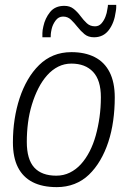

<svg xmlns="http://www.w3.org/2000/svg" viewBox="-20 -758 539 788"><path d="M213 10Q154 10 114 -10.5Q74 -31 53.5 -71.5Q33 -112 33 -174Q33 -223 40 -268.5Q47 -314 60.5 -355Q74 -396 94 -430.5Q114 -465 140.5 -491Q167 -517 200 -530.5Q233 -544 273 -544Q329 -544 369 -523.5Q409 -503 430 -461.5Q451 -420 451 -358Q451 -309 444.5 -262.5Q438 -216 424.5 -175Q411 -134 391 -100Q371 -66 345 -41Q319 -16 285.5 -3Q252 10 213 10ZM211 -37Q241 -37 266.5 -49.5Q292 -62 312 -84Q332 -106 347.5 -136Q363 -166 373 -202Q383 -238 388.5 -277.5Q394 -317 394 -359Q394 -429 362 -463Q330 -497 273 -497Q244 -497 219 -484.5Q194 -472 173.5 -449Q153 -426 137.5 -395.5Q122 -365 111 -329Q100 -293 95 -254.5Q90 -216 90 -176Q90 -104 120.5 -70.5Q151 -37 211 -37ZM154 -605Q154 -611 154 -622Q154 -633 158 -650Q165 -683 185.5 -708.5Q206 -734 244 -734Q267 -734 282.5 -721.5Q298 -709 310.5 -692Q323 -675 336.5 -662.5Q350 -650 370 -650Q386 -650 396.5 -662Q407 -674 413 -690Q419 -706 420 -717Q422 -727 422.5 -731Q423 -735 423 -738H457Q457 -733 457 -727Q457 -721 455 -710Q449 -664 426.5 -634.5Q404 -605 366 -605Q342 -605 326.5 -618Q311 -631 298 -647.5Q285 -664 271.5 -677Q258 -690 239 -690Q220 -690 208 -673.5Q196 -657 192 -639Q189 -625 188.5 -618Q188 -611 188 -605Z"/></svg>

Font: Georama ExtraCondensed Thin Light
Style: Italic
Weight: 300
Italic angle: -9°
Version: Version 1.001